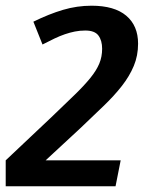

<svg xmlns="http://www.w3.org/2000/svg" viewBox="-25 -653 544 673"><path d="M92 -577Q147 -604 196 -618.5Q245 -633 296 -633Q376 -633 417.5 -598Q459 -563 459 -500Q459 -458 444 -422Q429 -386 402 -351.5Q375 -317 338 -281.5Q301 -246 257 -204L135 -91H398L380 0H-5V-91L156 -243Q203 -288 236.5 -320.5Q270 -353 291.5 -379.5Q313 -406 323 -430Q333 -454 333 -482Q333 -511 320 -528.5Q307 -546 274 -546Q255 -546 237.5 -542.5Q220 -539 202.5 -533Q185 -527 166 -518Q147 -509 124 -497Z"/></svg>

Font: Amaranth
Style: Italic
Weight: 400
Designer: Gesine Todt
Foundry: Gesine Todt
Version: Version 1.001